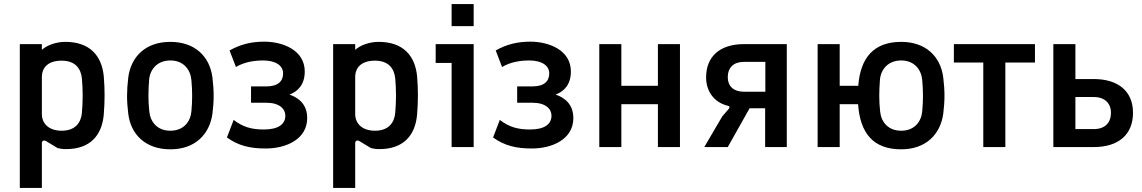

<svg xmlns="http://www.w3.org/2000/svg" viewBox="-20 -720 5593 940"><path d="M77 200H185V-19C185 -30 194 -36 206 -29L262 5C276 8 285 10 304 10C420 10 479 -56 488 -159C491 -196 492 -225 492 -253C492 -283 491 -311 488 -347C478 -449 418 -515 300 -515C255 -515 210 -499 185 -476V-504H77ZM282 -80C220 -80 185 -114 185 -162V-342C185 -392 218 -423 282 -423C348 -423 376 -385 381 -336C386 -281 386 -224 381 -168C377 -120 349 -80 282 -80Z M814 11C936 11 1006 -63 1020 -163C1024 -195 1026 -223 1026 -251C1026 -279 1024 -308 1020 -341C1007 -442 936 -515 814 -515C691 -515 621 -441 608 -341C604 -308 602 -279 602 -251C602 -223 604 -195 608 -163C620 -63 691 11 814 11ZM814 -80C750 -80 716 -123 711 -174C705 -229 706 -272 710 -329C714 -380 750 -424 814 -424C878 -424 912 -380 917 -329C922 -271 922 -229 917 -174C912 -123 878 -80 814 -80Z M1281 7C1382 7 1484 -39 1484 -142C1484 -210 1441 -242 1397 -257C1439 -272 1472 -307 1472 -370C1472 -475 1364 -516 1274 -516C1212 -516 1159 -504 1104 -473L1135 -392C1175 -416 1224 -424 1268 -424C1331 -424 1366 -398 1366 -361C1366 -322 1341 -297 1284 -297H1209V-217H1284C1348 -217 1377 -187 1377 -154C1377 -112 1343 -86 1272 -86C1212 -86 1169 -98 1124 -133L1091 -47C1148 -6 1205 7 1281 7Z M1611 200H1719V-19C1719 -30 1728 -36 1740 -29L1796 5C1810 8 1819 10 1838 10C1954 10 2013 -56 2022 -159C2025 -196 2026 -225 2026 -253C2026 -283 2025 -311 2022 -347C2012 -449 1952 -515 1834 -515C1789 -515 1744 -499 1719 -476V-504H1611ZM1816 -80C1754 -80 1719 -114 1719 -162V-342C1719 -392 1752 -423 1816 -423C1882 -423 1910 -385 1915 -336C1920 -281 1920 -224 1915 -168C1911 -120 1883 -80 1816 -80Z M2191 0H2299V-504H2113V-412H2191ZM2191 -592H2299V-700H2191Z M2584 7C2685 7 2787 -39 2787 -142C2787 -210 2744 -242 2700 -257C2742 -272 2775 -307 2775 -370C2775 -475 2667 -516 2577 -516C2515 -516 2462 -504 2407 -473L2438 -392C2478 -416 2527 -424 2571 -424C2634 -424 2669 -398 2669 -361C2669 -322 2644 -297 2587 -297H2512V-217H2587C2651 -217 2680 -187 2680 -154C2680 -112 2646 -86 2575 -86C2515 -86 2472 -98 2427 -133L2394 -47C2451 -6 2508 7 2584 7Z M2914 0H3022V-210H3201V0H3309V-504H3201V-300H3022V-504H2914Z M3428 0H3543L3650 -190H3726V0H3832V-504H3622C3505 -504 3437 -444 3437 -341C3437 -273 3476 -218 3544 -202C3552 -201 3554 -195 3548 -187L3516 -150ZM3621 -271C3572 -271 3543 -298 3543 -342C3543 -389 3572 -417 3621 -417H3727V-271Z M3983 0H4091V-210H4181C4191 -68 4255 11 4392 11C4514 11 4584 -63 4598 -163C4602 -195 4604 -223 4604 -251C4604 -279 4602 -308 4598 -341C4585 -442 4514 -515 4392 -515C4256 -515 4192 -435 4182 -300H4091V-504H3983ZM4392 -80C4328 -80 4294 -123 4289 -174C4283 -229 4284 -272 4288 -329C4292 -380 4328 -424 4392 -424C4456 -424 4490 -380 4495 -329C4500 -271 4500 -229 4495 -174C4490 -123 4456 -80 4392 -80Z M4794 0H4902V-414H5047V-504H4650V-414H4794Z M5137 0H5335C5456 0 5527 -61 5527 -168C5527 -272 5456 -333 5335 -333H5245V-504H5137ZM5335 -88H5245V-245H5335C5389 -245 5419 -214 5419 -168C5419 -118 5389 -88 5335 -88Z"/></svg>

Font: Finlandica Medium
Style: Regular
Weight: 500
Designer: Niklas Ekholm, Juho Hiilivirta, Jaakko Suomalainen
Foundry: Helsinki Type Studio
Version: Version 2.000;Glyphs 3.2 (3202)